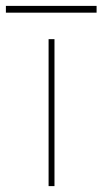

<svg xmlns="http://www.w3.org/2000/svg" viewBox="-95 -632 348 652"><path d="M70 0V-499H90V0ZM-75 -589V-612H233V-589Z"/></svg>

Font: DM Sans 20pt Thin
Style: Regular
Weight: 250
Version: Version 4.004;gftools[0.9.30]